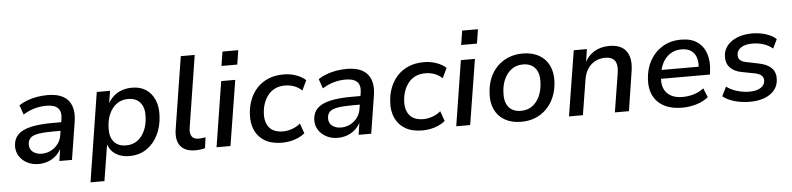

<svg xmlns="http://www.w3.org/2000/svg" viewBox="-49 -987 5948 1442"><g transform="rotate(-5 2924.5 -266.0)"><path d="M207 9Q159 9 121 -11Q83 -31 61.5 -65.5Q40 -100 42 -144Q45 -196 77 -227.5Q109 -259 173.5 -274Q238 -289 336 -289H416L406 -225H341Q272 -225 229.5 -218.5Q187 -212 167.5 -195Q148 -178 146 -147Q144 -108 171 -87Q198 -66 237 -66Q274 -66 306 -82Q338 -98 360.5 -127.5Q383 -157 388 -197L407 -312Q416 -367 390 -394.5Q364 -422 302 -422Q258 -422 214.5 -410Q171 -398 127 -371L102 -443Q131 -462 166 -475Q201 -488 240 -494.5Q279 -501 318 -501Q391 -501 435.5 -476Q480 -451 497.5 -403.5Q515 -356 505 -289L459 0H364L380 -106H385Q370 -69 342.5 -43Q315 -17 280.5 -4Q246 9 207 9Z M583 180 689 -492H789L773 -392H769Q789 -428 816.5 -452.5Q844 -477 879.5 -489Q915 -501 955 -501Q1017 -501 1060 -472.5Q1103 -444 1125 -392.5Q1147 -341 1143 -272Q1139 -192 1107.5 -128.5Q1076 -65 1021 -28Q966 9 890 9Q831 9 788 -19Q745 -47 729 -100L733 -101L688 180ZM874 -73Q924 -73 959.5 -99Q995 -125 1015.5 -170.5Q1036 -216 1038 -273Q1042 -342 1010.5 -380.5Q979 -419 918 -419Q869 -419 833 -393Q797 -367 776.5 -322Q756 -277 754 -220Q750 -150 781.5 -111.5Q813 -73 874 -73Z M1390 9Q1312 9 1277 -35Q1242 -79 1255 -162L1341 -705H1446L1361 -166Q1356 -136 1361.5 -116Q1367 -96 1382 -86Q1397 -76 1422 -76Q1435 -76 1447.5 -78Q1460 -80 1473 -82L1462 -1Q1445 4 1427 6.5Q1409 9 1390 9Z M1639 -605 1656 -712H1775L1758 -605ZM1549 0 1627 -492H1733L1654 0Z M2043 9Q1966 9 1915 -20.5Q1864 -50 1839.5 -103.5Q1815 -157 1820 -227Q1823 -282 1842 -332Q1861 -382 1896 -420Q1931 -458 1981.5 -479.5Q2032 -501 2098 -501Q2148 -501 2192.5 -485Q2237 -469 2264 -443L2228 -368Q2204 -392 2171 -404.5Q2138 -417 2101 -417Q2058 -417 2026 -401.5Q1994 -386 1972.5 -358.5Q1951 -331 1939 -296.5Q1927 -262 1925 -223Q1921 -155 1954 -115Q1987 -75 2059 -75Q2090 -75 2125 -87Q2160 -99 2188 -123L2215 -47Q2195 -30 2166.5 -17Q2138 -4 2106.5 2.5Q2075 9 2043 9Z M2463 9Q2415 9 2377 -11Q2339 -31 2317.5 -65.5Q2296 -100 2298 -144Q2301 -196 2333 -227.5Q2365 -259 2429.5 -274Q2494 -289 2592 -289H2672L2662 -225H2597Q2528 -225 2485.5 -218.5Q2443 -212 2423.5 -195Q2404 -178 2402 -147Q2400 -108 2427 -87Q2454 -66 2493 -66Q2530 -66 2562 -82Q2594 -98 2616.5 -127.5Q2639 -157 2644 -197L2663 -312Q2672 -367 2646 -394.5Q2620 -422 2558 -422Q2514 -422 2470.5 -410Q2427 -398 2383 -371L2358 -443Q2387 -462 2422 -475Q2457 -488 2496 -494.5Q2535 -501 2574 -501Q2647 -501 2691.5 -476Q2736 -451 2753.5 -403.5Q2771 -356 2761 -289L2715 0H2620L2636 -106H2641Q2626 -69 2598.5 -43Q2571 -17 2536.5 -4Q2502 9 2463 9Z M3101 9Q3024 9 2973 -20.5Q2922 -50 2897.5 -103.5Q2873 -157 2878 -227Q2881 -282 2900 -332Q2919 -382 2954 -420Q2989 -458 3039.5 -479.5Q3090 -501 3156 -501Q3206 -501 3250.5 -485Q3295 -469 3322 -443L3286 -368Q3262 -392 3229 -404.5Q3196 -417 3159 -417Q3116 -417 3084 -401.5Q3052 -386 3030.5 -358.5Q3009 -331 2997 -296.5Q2985 -262 2983 -223Q2979 -155 3012 -115Q3045 -75 3117 -75Q3148 -75 3183 -87Q3218 -99 3246 -123L3273 -47Q3253 -30 3224.5 -17Q3196 -4 3164.5 2.5Q3133 9 3101 9Z M3446 -605 3463 -712H3582L3565 -605ZM3356 0 3434 -492H3540L3461 0Z M3847 9Q3774 9 3723 -20Q3672 -49 3647 -102Q3622 -155 3627 -225Q3630 -287 3651 -338Q3672 -389 3708.5 -425.5Q3745 -462 3793.5 -481.5Q3842 -501 3899 -501Q3972 -501 4023 -472Q4074 -443 4099 -390.5Q4124 -338 4120 -267Q4116 -205 4095 -154.5Q4074 -104 4037.5 -67Q4001 -30 3953 -10.5Q3905 9 3847 9ZM3851 -73Q3901 -73 3936.5 -99Q3972 -125 3992.5 -170.5Q4013 -216 4015 -273Q4019 -342 3987.5 -380.5Q3956 -419 3895 -419Q3846 -419 3810 -393Q3774 -367 3753.5 -322Q3733 -277 3731 -220Q3727 -150 3758.5 -111.5Q3790 -73 3851 -73Z M4206 0 4285 -492H4384L4368 -387H4364Q4392 -444 4441 -472.5Q4490 -501 4554 -501Q4611 -501 4648 -478.5Q4685 -456 4700 -410.5Q4715 -365 4704 -296L4658 0H4552L4599 -293Q4605 -333 4598.5 -360Q4592 -387 4571.5 -401Q4551 -415 4515 -415Q4471 -415 4437 -396Q4403 -377 4382 -344Q4361 -311 4354 -267L4311 0Z M5060 9Q4980 9 4925 -19.5Q4870 -48 4843 -101Q4816 -154 4821 -226Q4825 -304 4859.5 -366Q4894 -428 4954 -464.5Q5014 -501 5094 -501Q5171 -501 5218 -467Q5265 -433 5283 -375Q5301 -317 5291 -245L5288 -221H4900L4910 -287H5226L5207 -269Q5214 -316 5203.5 -351.5Q5193 -387 5165.5 -407.5Q5138 -428 5091 -428Q5043 -428 5008.5 -406Q4974 -384 4953.5 -349Q4933 -314 4926 -272L4922 -247Q4913 -192 4927.5 -153Q4942 -114 4978 -92.5Q5014 -71 5068 -71Q5111 -71 5152.5 -83Q5194 -95 5229 -122L5257 -53Q5219 -22 5166 -6.5Q5113 9 5060 9Z M5571 9Q5508 9 5454 -6.5Q5400 -22 5366 -50L5400 -120Q5424 -102 5452.5 -90.5Q5481 -79 5511.5 -73Q5542 -67 5572 -67Q5626 -67 5657 -86.5Q5688 -106 5690 -139Q5691 -163 5675.5 -178Q5660 -193 5627 -200L5528 -219Q5469 -230 5439 -263.5Q5409 -297 5412 -350Q5414 -392 5440.5 -426Q5467 -460 5515.5 -480.5Q5564 -501 5631 -501Q5665 -501 5699 -494.5Q5733 -488 5762.5 -474.5Q5792 -461 5811 -442L5778 -374Q5748 -400 5708 -412.5Q5668 -425 5626 -425Q5571 -425 5540 -404.5Q5509 -384 5508 -351Q5506 -328 5520 -312.5Q5534 -297 5566 -291L5663 -271Q5726 -258 5757 -226Q5788 -194 5785 -141Q5783 -95 5755.5 -61Q5728 -27 5680.5 -9Q5633 9 5571 9Z"/></g></svg>

Font: Nunito Sans 10pt SemiBold
Style: Italic
Weight: 600
Italic angle: -9°
Designer: Vernon Adams
Foundry: Vernon Adams
Version: Version 3.101;gftools[0.9.27]